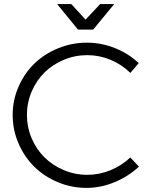

<svg xmlns="http://www.w3.org/2000/svg" viewBox="-20 -914 741 940"><path d="M436 -769H361.8L259.8 -894H329.1L398.9 -817.9L470.2 -894H539.1ZM618.2 -143.1 660.2 -98.1Q607.9 -49.8 540.8 -22Q473.6 5.9 403.8 5.9Q329.6 5.9 262.7 -22.2Q195.8 -50.3 147.5 -98.1Q99.1 -146 70.6 -211.9Q42 -277.8 42 -351.1Q42 -423.8 70.6 -489.3Q99.1 -554.7 147.7 -602.1Q196.3 -649.4 263.7 -677.2Q331.1 -705.1 405.8 -705.1Q476.6 -705.1 543 -678.5Q609.4 -651.9 659.2 -605L618.2 -557.1Q575.7 -598.6 521 -621.3Q466.3 -644 407.2 -644Q346.7 -644 292 -621.1Q237.3 -598.1 197.8 -559.1Q158.2 -520 135 -465.6Q111.8 -411.1 111.8 -351.1Q111.8 -291.5 135 -237.1Q158.2 -182.6 197.8 -143.6Q237.3 -104.5 292 -81.3Q346.7 -58.1 407.2 -58.1Q465.3 -58.1 520 -80.3Q574.7 -102.5 618.2 -143.1Z"/></svg>

Font: Montserrat arm Light
Style: Regular
Weight: 300
Designer: Julieta Ulanovsky
Foundry: Julieta Ulanovsky
Version: Version 6.000;PS 006.000;hotconv 1.0.88;makeotf.lib2.5.64775